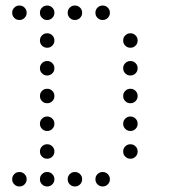

<svg xmlns="http://www.w3.org/2000/svg" viewBox="-20 -696 640 692"><path d="M49 -676Q39 -676 31.5 -668.5Q24 -661 24 -651V-649Q24 -639 31.5 -631.5Q39 -624 49 -624H51Q61 -624 68.5 -631.5Q76 -639 76 -649V-651Q76 -661 68.5 -668.5Q61 -676 51 -676ZM149 -676Q139 -676 131.5 -668.5Q124 -661 124 -651V-649Q124 -639 131.5 -631.5Q139 -624 149 -624H151Q161 -624 168.5 -631.5Q176 -639 176 -649V-651Q176 -661 168.5 -668.5Q161 -676 151 -676ZM249 -676Q239 -676 231.5 -668.5Q224 -661 224 -651V-649Q224 -639 231.5 -631.5Q239 -624 249 -624H251Q261 -624 268.5 -631.5Q276 -639 276 -649V-651Q276 -661 268.5 -668.5Q261 -676 251 -676ZM349 -676Q339 -676 331.5 -668.5Q324 -661 324 -651V-649Q324 -639 331.5 -631.5Q339 -624 349 -624H351Q361 -624 368.5 -631.5Q376 -639 376 -649V-651Q376 -661 368.5 -668.5Q361 -676 351 -676ZM149 -576Q139 -576 131.5 -568.5Q124 -561 124 -551V-549Q124 -539 131.5 -531.5Q139 -524 149 -524H151Q161 -524 168.5 -531.5Q176 -539 176 -549V-551Q176 -561 168.5 -568.5Q161 -576 151 -576ZM449 -576Q439 -576 431.5 -568.5Q424 -561 424 -551V-549Q424 -539 431.5 -531.5Q439 -524 449 -524H451Q461 -524 468.5 -531.5Q476 -539 476 -549V-551Q476 -561 468.5 -568.5Q461 -576 451 -576ZM149 -476Q139 -476 131.5 -468.5Q124 -461 124 -451V-449Q124 -439 131.5 -431.5Q139 -424 149 -424H151Q161 -424 168.5 -431.5Q176 -439 176 -449V-451Q176 -461 168.5 -468.5Q161 -476 151 -476ZM449 -476Q439 -476 431.5 -468.5Q424 -461 424 -451V-449Q424 -439 431.5 -431.5Q439 -424 449 -424H451Q461 -424 468.5 -431.5Q476 -439 476 -449V-451Q476 -461 468.5 -468.5Q461 -476 451 -476ZM149 -376Q139 -376 131.5 -368.5Q124 -361 124 -351V-349Q124 -339 131.5 -331.5Q139 -324 149 -324H151Q161 -324 168.5 -331.5Q176 -339 176 -349V-351Q176 -361 168.5 -368.5Q161 -376 151 -376ZM449 -376Q439 -376 431.5 -368.5Q424 -361 424 -351V-349Q424 -339 431.5 -331.5Q439 -324 449 -324H451Q461 -324 468.5 -331.5Q476 -339 476 -349V-351Q476 -361 468.5 -368.5Q461 -376 451 -376ZM149 -276Q139 -276 131.5 -268.5Q124 -261 124 -251V-249Q124 -239 131.5 -231.5Q139 -224 149 -224H151Q161 -224 168.5 -231.5Q176 -239 176 -249V-251Q176 -261 168.5 -268.5Q161 -276 151 -276ZM449 -276Q439 -276 431.5 -268.5Q424 -261 424 -251V-249Q424 -239 431.5 -231.5Q439 -224 449 -224H451Q461 -224 468.5 -231.5Q476 -239 476 -249V-251Q476 -261 468.5 -268.5Q461 -276 451 -276ZM149 -176Q139 -176 131.5 -168.5Q124 -161 124 -151V-149Q124 -139 131.5 -131.5Q139 -124 149 -124H151Q161 -124 168.5 -131.5Q176 -139 176 -149V-151Q176 -161 168.5 -168.5Q161 -176 151 -176ZM449 -176Q439 -176 431.5 -168.5Q424 -161 424 -151V-149Q424 -139 431.5 -131.5Q439 -124 449 -124H451Q461 -124 468.5 -131.5Q476 -139 476 -149V-151Q476 -161 468.5 -168.5Q461 -176 451 -176ZM49 -76Q39 -76 31.5 -68.5Q24 -61 24 -51V-49Q24 -39 31.5 -31.5Q39 -24 49 -24H51Q61 -24 68.5 -31.5Q76 -39 76 -49V-51Q76 -61 68.5 -68.5Q61 -76 51 -76ZM149 -76Q139 -76 131.5 -68.5Q124 -61 124 -51V-49Q124 -39 131.5 -31.5Q139 -24 149 -24H151Q161 -24 168.5 -31.5Q176 -39 176 -49V-51Q176 -61 168.5 -68.5Q161 -76 151 -76ZM249 -76Q239 -76 231.5 -68.5Q224 -61 224 -51V-49Q224 -39 231.5 -31.5Q239 -24 249 -24H251Q261 -24 268.5 -31.5Q276 -39 276 -49V-51Q276 -61 268.5 -68.5Q261 -76 251 -76ZM349 -76Q339 -76 331.5 -68.5Q324 -61 324 -51V-49Q324 -39 331.5 -31.5Q339 -24 349 -24H351Q361 -24 368.5 -31.5Q376 -39 376 -49V-51Q376 -61 368.5 -68.5Q361 -76 351 -76Z"/></svg>

Font: Doto Rounded
Style: Regular
Weight: 400
Monospace: yes
Version: Version 1.000